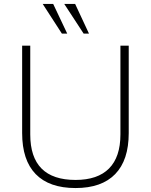

<svg xmlns="http://www.w3.org/2000/svg" viewBox="-20 -943 762 971"><path d="M92 -270V-712H133V-263Q133 -33 362 -33Q474 -33 531.5 -91Q589 -149 589 -263V-712H631V-270Q631 -133 562.5 -62.5Q494 8 362 8Q229 8 160.5 -62.5Q92 -133 92 -270ZM293 -773 196 -923H249L320 -773ZM403 -773 305 -923H360L430 -773Z"/></svg>

Font: MuliDisplayVN ExtraLight
Style: Regular
Weight: 200
Designer: Vernon Adams
Foundry: Vernon Adams
Version: Version 2.100